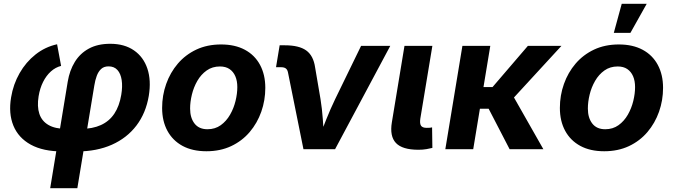

<svg xmlns="http://www.w3.org/2000/svg" viewBox="-20 -781 3525 1005"><path d="M242.7 204.1 334.5 -353.5Q344.2 -412.1 371.6 -456.8Q398.9 -501.5 445.1 -526.6Q491.2 -551.8 557.1 -551.8Q631.3 -551.8 681.2 -517.3Q731 -482.9 751.5 -421.6Q772 -360.4 758.8 -279.3Q743.7 -189 694.1 -123.8Q644.5 -58.6 565.4 -23.4Q486.3 11.7 383.3 11.7H307.1Q205.6 11.7 140.9 -23.9Q76.2 -59.6 50 -123.5Q23.9 -187.5 38.1 -271.5Q49.3 -339.8 82.5 -397.9Q115.7 -456.1 166 -495.8Q216.3 -535.6 278.8 -549.3L299.8 -436Q270.5 -428.7 246.3 -407Q222.2 -385.3 205.6 -352.3Q189 -319.3 182.1 -277.3Q173.3 -223.6 186 -185.3Q198.7 -147 233.9 -126.7Q269 -106.4 327.1 -106.4H403.3Q464.4 -106.4 508.3 -126.5Q552.2 -146.5 578.6 -186.3Q605 -226.1 614.7 -284.7Q622.1 -328.6 616.9 -362.1Q611.8 -395.5 594.7 -414.6Q577.6 -433.6 548.3 -433.6Q523.9 -433.6 509.3 -419.9Q494.6 -406.2 486.3 -383.5Q478 -360.8 473.6 -333L384.8 204.1Z M1060.5 10.7Q987.3 10.7 935.5 -17.3Q883.8 -45.4 856.2 -96.4Q828.6 -147.5 828.6 -215.8Q828.6 -281.7 849.9 -341.6Q871.1 -401.4 910.9 -448Q950.7 -494.6 1007.8 -521.5Q1064.9 -548.3 1137.2 -548.3Q1210 -548.3 1261.7 -520.5Q1313.5 -492.7 1341.1 -441.4Q1368.7 -390.1 1368.7 -321.3Q1368.7 -255.9 1347.7 -196.3Q1326.7 -136.7 1286.9 -89.8Q1247.1 -43 1189.9 -16.1Q1132.8 10.7 1060.5 10.7ZM1065.9 -104.5Q1106 -104.5 1135.5 -125.7Q1165 -147 1184.3 -180.7Q1203.6 -214.4 1212.9 -252.7Q1222.2 -291 1222.2 -325.2Q1222.2 -357.9 1211.7 -382.1Q1201.2 -406.2 1181.2 -419.7Q1161.1 -433.1 1131.3 -433.1Q1091.3 -433.1 1061.8 -412.1Q1032.2 -391.1 1012.9 -357.7Q993.7 -324.2 984.4 -285.9Q975.1 -247.6 975.1 -212.9Q975.1 -164.1 998.3 -134.3Q1021.5 -104.5 1065.9 -104.5Z M1568.4 0 1487.3 -402.3Q1484.4 -416.5 1475.8 -422.9Q1467.3 -429.2 1450.7 -429.2H1424.8L1443.8 -543.9H1471.2Q1545.4 -543.9 1583 -516.8Q1620.6 -489.7 1629.4 -428.2L1657.7 -262.2Q1666 -210.4 1669.7 -157.5Q1673.3 -104.5 1677.2 -48.8H1645.5Q1667.5 -105 1688.5 -157.7Q1709.5 -210.4 1734.4 -262.2L1870.1 -541H2022.9L1733.9 0Z M2170.4 2.9Q2085.9 2.9 2052.5 -32.5Q2019 -67.9 2031.2 -141.1L2097.2 -541H2243.2L2180.2 -160.6Q2176.3 -134.8 2183.6 -123.3Q2190.9 -111.8 2213.4 -111.8Q2224.1 -111.8 2230.5 -112.3Q2236.8 -112.8 2241.7 -114.3L2243.2 -6.8Q2231.9 -3.9 2212.9 -0.5Q2193.8 2.9 2170.4 2.9Z M2546.4 -541 2457 0H2311L2400.4 -541ZM2918.9 -541 2616.2 -211.9H2456.5L2473.1 -325.2H2558.1L2743.2 -541ZM2647.5 0 2534.7 -217.8 2657.7 -293 2824.2 0Z M3142.6 10.7Q3069.3 10.7 3017.6 -17.3Q2965.8 -45.4 2938.2 -96.4Q2910.6 -147.5 2910.6 -215.8Q2910.6 -281.7 2931.9 -341.6Q2953.1 -401.4 2992.9 -448Q3032.7 -494.6 3089.8 -521.5Q3147 -548.3 3219.2 -548.3Q3292 -548.3 3343.8 -520.5Q3395.5 -492.7 3423.1 -441.4Q3450.7 -390.1 3450.7 -321.3Q3450.7 -255.9 3429.7 -196.3Q3408.7 -136.7 3368.9 -89.8Q3329.1 -43 3272 -16.1Q3214.8 10.7 3142.6 10.7ZM3147.9 -104.5Q3188 -104.5 3217.5 -125.7Q3247.1 -147 3266.4 -180.7Q3285.6 -214.4 3294.9 -252.7Q3304.2 -291 3304.2 -325.2Q3304.2 -357.9 3293.7 -382.1Q3283.2 -406.2 3263.2 -419.7Q3243.2 -433.1 3213.4 -433.1Q3173.3 -433.1 3143.8 -412.1Q3114.3 -391.1 3095 -357.7Q3075.7 -324.2 3066.4 -285.9Q3057.1 -247.6 3057.1 -212.9Q3057.1 -164.1 3080.3 -134.3Q3103.5 -104.5 3147.9 -104.5ZM3192.9 -608.9 3234.4 -761.2H3365.2L3279.8 -608.9Z"/></svg>

Font: Inter 17pt
Style: Bold Italic
Weight: 700
Italic angle: -9.3988°
Version: Version 4.001;git-66647c0bb